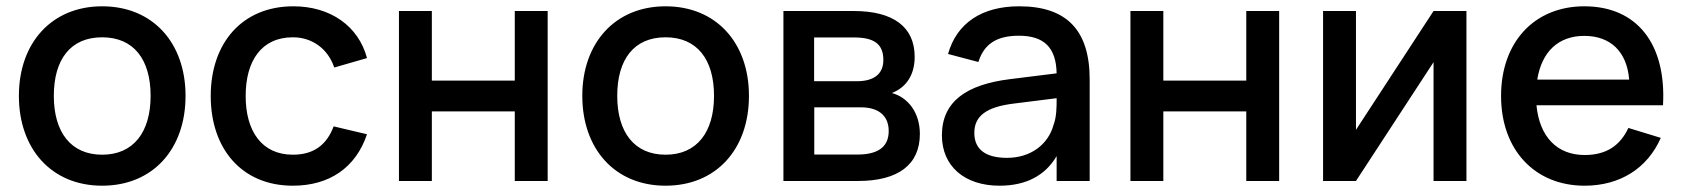

<svg xmlns="http://www.w3.org/2000/svg" viewBox="-20 -575 5346 610"><path d="M304.5 15C465.5 15 569.5 -101 569.5 -270.5C569.5 -438.5 466 -555 304.5 -555C144.5 -555 40 -439 40 -270.5C40 -102 143.5 15 304.5 15ZM304.5 -83.5C205.5 -83.5 151 -154.5 151 -270.5C151 -385.5 203.5 -456.5 304.5 -456.5C404.5 -456.5 458.5 -386.5 458.5 -270.5C458.5 -155.5 404.5 -83.5 304.5 -83.5Z M910.5 15C1026.5 15 1110.5 -42.5 1146 -148.5L1040 -173.5C1018.5 -116 978 -83.5 910.5 -83.5C811.5 -83.5 760.5 -158.5 760.5 -270C760.5 -381.5 810.5 -456.5 910.5 -456.5C971 -456.5 1021.5 -421 1042 -360.5L1146 -390.5C1119 -492 1030 -555 912 -555C750 -555 649.5 -439 649.5 -270C649.5 -103 747.5 15 910.5 15Z M1352 0V-221H1615.5V0H1720V-540H1615.5V-319H1352V-540H1247.5V0Z M2094.5 15C2255.5 15 2359.5 -101 2359.5 -270.5C2359.5 -438.5 2256 -555 2094.5 -555C1934.5 -555 1830 -439 1830 -270.5C1830 -102 1933.5 15 2094.5 15ZM2094.5 -83.5C1995.5 -83.5 1941 -154.5 1941 -270.5C1941 -385.5 1993.5 -456.5 2094.5 -456.5C2194.5 -456.5 2248.5 -386.5 2248.5 -270.5C2248.5 -155.5 2194.5 -83.5 2094.5 -83.5Z M2705.5 0C2834 0 2902.5 -52 2902.5 -149.5C2902.5 -216.5 2865.5 -265.5 2813.5 -279.5C2857.5 -296.5 2886 -335 2886 -394.5C2886 -489.5 2818 -540 2692.5 -540H2469V0ZM2693 -456C2756 -456 2786.5 -436 2786.5 -384.5C2786.5 -336.5 2752 -317 2703 -317H2566.5V-456ZM2567 -84V-234H2715.5C2765.5 -234 2803.5 -212 2803.5 -158.5C2803.5 -107 2767.5 -84 2704.5 -84Z M3218 -555C3099.5 -555 3019.5 -501.5 2992 -403.5L3088.5 -378C3106 -435 3146.5 -461.5 3217 -461.5C3296.5 -461.5 3335.5 -424.5 3337 -342L3188.5 -323.5C3052 -306.5 2972.5 -253.5 2972.5 -145C2972.5 -47.5 3044 15 3155.5 15C3239.5 15 3300.5 -17 3337 -79V0H3442V-322.5C3442 -479.5 3368.5 -555 3218 -555ZM3337 -263V-259.5C3337 -235.5 3337 -203.5 3327 -177.5C3310 -116 3254.5 -73.5 3179.5 -73.5C3111 -73.5 3075.5 -100.5 3075.5 -153C3075.5 -206.5 3114 -235.5 3201.5 -246Z M3676 0V-221H3939.5V0H4044V-540H3939.5V-319H3676V-540H3571.5V0Z M4534.5 -540 4288 -162.5V-540H4183.5V0H4288L4534.5 -377.5V0H4639V-540Z M5014.5 -82.5C4927 -82.5 4871 -140.5 4861.5 -240.5H5263.5C5274.5 -434 5182 -555 5013.5 -555C4855.5 -555 4749 -442 4749 -270C4749 -100 4855 15 5014.5 15C5126.5 15 5214 -40 5256.5 -137L5153.5 -168.5C5127 -112 5083 -82.5 5014.5 -82.5ZM4864 -322C4878 -410.5 4931 -461 5013.5 -461C5097 -461 5149 -410.5 5156 -322Z"/></svg>

Font: Vela Sans SemBd
Style: Regular
Weight: 600
Designer: Principal design: Mikhail Sharanda - project Manrope.
Design modification: Ravid Balaliev
Foundry: Mikhail Sharanda
Version: Version 1.001